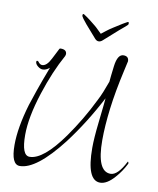

<svg xmlns="http://www.w3.org/2000/svg" viewBox="-82 -782 705 857"><g transform="rotate(10 270.0 -353.0)"><path d="M430 -717Q433 -717 433 -709Q433 -705 422 -696Q411 -687 396 -674L333 -618Q324 -609 314 -609Q305 -609 297 -618L248 -674Q238 -686 230.5 -696Q223 -706 223 -711Q223 -719 229 -717Q231 -716 244 -707Q257 -698 279 -680Q292 -670 301.5 -660Q311 -650 318 -644Q326 -650 338.5 -660Q351 -670 367 -680Q395 -698 407.5 -705.5Q420 -713 426 -716Q428 -717 430 -717ZM430 11Q369 11 369 -136Q369 -158 371 -186.5Q373 -215 377 -250Q389 -357 389 -364Q327 -245 252 -146Q139 0 64 0Q25 0 25 -89Q25 -167 57 -275Q65 -300 80.5 -345Q96 -390 121 -455Q105 -442 90 -442Q79 -442 67.5 -451.5Q56 -461 56 -471Q56 -476 60 -476Q62 -475 63 -475Q64 -475 65 -474Q74 -461 84 -461Q105 -461 123 -497Q127 -505 133.5 -517.5Q140 -530 148 -546Q150 -548 154 -548Q181 -548 181 -527Q181 -525 179 -519Q135 -440 101 -335Q64 -221 64 -141Q64 -48 100 -48Q162 -48 250 -172Q279 -213 305.5 -257.5Q332 -302 356 -351Q366 -370 375 -392.5Q384 -415 393 -440Q394 -452 396 -470Q398 -488 401 -512Q408 -567 435 -567Q459 -567 459 -544L449 -499Q427 -402 417 -322Q407 -242 407 -178Q407 -36 469 -36Q502 -36 536 -103Q539 -103 540 -96Q540 -94 539 -93Q521 -57 495 -28Q461 11 430 11Z"/></g></svg>

Font: Shalimar
Style: Regular
Weight: 400
Designer: Robert E. Leuschke
Foundry: Robert E. Leuschke
Version: Version 1.010; ttfautohint (v1.8.3)